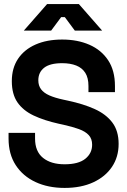

<svg xmlns="http://www.w3.org/2000/svg" viewBox="-20 -908 622 942"><path d="M22 -228V-256H152V-228Q152 -165 191 -133.5Q230 -102 297 -102Q365 -102 398.5 -129Q432 -156 432 -198Q432 -227 415.5 -245Q399 -263 367.5 -274.5Q336 -286 291 -296L268 -301Q196 -317 144.5 -341.5Q93 -366 65.5 -406Q38 -446 38 -510Q38 -574 68.5 -619.5Q99 -665 154.5 -689.5Q210 -714 285 -714Q360 -714 418.5 -688.5Q477 -663 510.5 -612.5Q544 -562 544 -486V-456H414V-486Q414 -526 398.5 -550.5Q383 -575 354 -586.5Q325 -598 285 -598Q225 -598 196.5 -575.5Q168 -553 168 -514Q168 -488 181.5 -470Q195 -452 222 -440Q249 -428 291 -419L314 -414Q389 -398 444.5 -373Q500 -348 531 -307Q562 -266 562 -202Q562 -138 529.5 -89.5Q497 -41 437.5 -13.5Q378 14 297 14Q216 14 154 -15Q92 -44 57 -98Q22 -152 22 -228ZM97 -758 211 -888H367L481 -758H347L298 -824H280L231 -758Z"/></svg>

Font: Space Grotesk Frontify
Style: Bold
Weight: 700
Designer: Florian Karsten
Version: Version 2.000